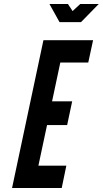

<svg xmlns="http://www.w3.org/2000/svg" viewBox="-20 -935 511 955"><path d="M276 -825 226 -915H318L341 -880L379 -915H471L383 -825ZM196 -735H443L419 -624H280L239 -431H339L314 -313H214L171 -111H310L287 0H40Z"/></svg>

Font: League Gothic Italic
Style: Regular
Weight: 400
Designer: Tyler Finck
Foundry: The League of Moveable Type
Version: Version 1.001;PS 001.001;hotconv 1.0.56;makeotf.lib2.0.21325